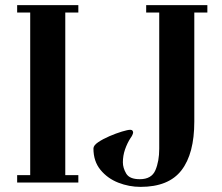

<svg xmlns="http://www.w3.org/2000/svg" viewBox="-20 -713 869 750"><path d="M345 -133Q345 -145 363.5 -157.5Q382 -170 407.5 -181Q433 -192 456 -199Q479 -206 489 -206Q495 -206 497.5 -202.5Q500 -199 500 -196Q500 -192 497 -185.5Q494 -179 490 -174Q477 -154 468.5 -129.5Q460 -105 460 -79Q460 -57 473 -35Q486 -13 526 -13Q572 -13 587 -48Q602 -83 602 -132V-664H551V-693H790V-664H739V-238Q739 -113 689 -48Q639 17 529 17Q484 17 442 0.5Q400 -16 372.5 -49.5Q345 -83 345 -133ZM47 0V-29H98V-664H47V-693H286V-664H235V-29H286V0Z"/></svg>

Font: Monomakh
Style: Regular
Weight: 400
Version: Version 1.200; ttfautohint (v1.8.4.7-5d5b)